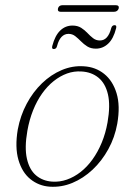

<svg xmlns="http://www.w3.org/2000/svg" viewBox="-20 -712 518 740"><path d="M303 -456.5Q348 -454 381.2 -427.5Q414.5 -401 429.2 -352.8Q444 -304.5 432 -235.5Q422.5 -182.5 397.5 -137Q372.5 -91.5 336.8 -58Q301 -24.5 258.8 -7Q216.5 10.5 171.5 7.5Q129.5 4.5 97.2 -21.5Q65 -47.5 51 -96Q37 -144.5 48.5 -213Q58.5 -266.5 82.8 -312Q107 -357.5 141.8 -391Q176.5 -424.5 218 -442Q259.5 -459.5 303 -456.5ZM181 -12Q210 -10 237.8 -19.8Q265.5 -29.5 290.8 -49.2Q316 -69 336.5 -97.5Q357 -126 372 -162Q387 -198 394.5 -240.5Q406 -306 396 -348.5Q386 -391 359.2 -412.8Q332.5 -434.5 294 -436.5Q265.5 -438.5 238.5 -428.8Q211.5 -419 187 -399.5Q162.5 -380 142.2 -351.5Q122 -323 107.5 -286.8Q93 -250.5 85.5 -208Q74 -142.5 83.8 -100Q93.5 -57.5 119 -36Q144.5 -14.5 181 -12ZM349.5 -524.5Q330 -524.5 316.5 -533Q303 -541.5 292 -552.8Q281 -564 269.8 -572.8Q258.5 -581.5 244 -581.5Q228.5 -581.5 217.2 -569.8Q206 -558 200 -535Q197.5 -523 187 -523Q178.5 -523 181.5 -535Q192 -575 212 -594.2Q232 -613.5 259.5 -613.5Q279 -613.5 292.8 -604.8Q306.5 -596 317 -584.8Q327.5 -573.5 338.8 -564.8Q350 -556 365 -556Q381 -556 391.8 -568Q402.5 -580 408.5 -603Q411.5 -615 422 -615Q430.5 -615 427.5 -603Q417.5 -563 397 -543.8Q376.5 -524.5 349.5 -524.5ZM203.5 -679.5Q205 -685.5 209.5 -688.8Q214 -692 221 -692H426Q433 -692 436 -688.8Q439 -685.5 437.5 -679.5Q435.5 -673 430.8 -669.8Q426 -666.5 419 -666.5H214Q207.5 -666.5 204.8 -669.8Q202 -673 203.5 -679.5Z"/></svg>

Font: Fraunces Thin
Style: Italic
Weight: 250
Italic angle: -16°
Version: Version 1.000;[b76b70a41]